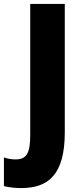

<svg xmlns="http://www.w3.org/2000/svg" viewBox="-86 -734 415 978"><path d="M22 224C160 224 244 156 244 -60V-714H68V-49C68 45 51 78 -7 78C-29 78 -49 74 -66 68V214C-41 220 -12 224 22 224Z"/></svg>

Font: Noto Sans Khmer Condensed Black
Style: Regular
Weight: 900
Width: 3
Designer: Danh Hong and the Monotype Design Team
Foundry: Monotype Imaging Inc.
Version: Version 2.004